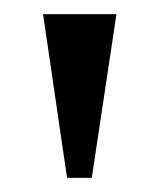

<svg xmlns="http://www.w3.org/2000/svg" viewBox="-20 -720 226 272"><path d="M75 -468 41 -700H145L110 -468Z"/></svg>

Font: Manuale SemiBold
Style: Regular
Weight: 600
Version: Version 1.002